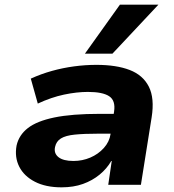

<svg xmlns="http://www.w3.org/2000/svg" viewBox="-20 -792 746 823"><path d="M244 11Q176 11 129.5 -13Q83 -37 62.5 -77.5Q42 -118 51 -168Q61 -213 99.5 -243Q138 -273 213 -288.5Q288 -304 408 -304H491L478 -219H400Q340 -219 300.5 -215Q261 -211 241 -198.5Q221 -186 216 -162Q210 -135 230.5 -118.5Q251 -102 295 -102Q333 -102 367 -116.5Q401 -131 425 -157.5Q449 -184 454 -218L469 -314Q476 -361 448 -379.5Q420 -398 357 -398Q309 -398 254.5 -386.5Q200 -375 142 -348L112 -455Q156 -475 202.5 -488Q249 -501 297.5 -507.5Q346 -514 393 -514Q479 -514 536 -492Q593 -470 618 -420.5Q643 -371 630 -289L584 0H444L459 -102H457Q438 -69 407 -43.5Q376 -18 335.5 -3.5Q295 11 244 11ZM344 -562 494 -772H659L462 -562Z"/></svg>

Font: Nunito Sans 7pt SemiExpanded ExtraBold
Style: Italic
Weight: 800
Width: 6
Italic angle: -9°
Designer: Vernon Adams
Foundry: Vernon Adams
Version: Version 3.101;gftools[0.9.27]